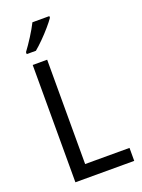

<svg xmlns="http://www.w3.org/2000/svg" viewBox="-173 -1021 814 1098"><g transform="rotate(-20 234.0 -472.0)"><path d="M88 0V-714H176V-79H446V0ZM273 -934Q260 -915 235.5 -886.5Q211 -858 183 -830Q155 -802 133 -784H77V-796Q101 -828 127 -869Q153 -910 170 -944H273Z"/></g></svg>

Font: Noto Sans Telugu SemiCondensed
Style: Regular
Weight: 400
Width: 4
Designer: Jelle Bosma - Monotype Design Team
Foundry: Monotype Imaging Inc.
Version: Version 2.005; ttfautohint (v1.8.4.7-5d5b)